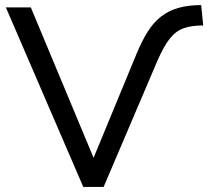

<svg xmlns="http://www.w3.org/2000/svg" viewBox="-20 -734 818 754"><path d="M307 0 3 -705H101L348 -113H347L516 -522Q537 -573 560 -609.5Q583 -646 612.5 -669Q642 -692 680.5 -703Q719 -714 770 -714L778 -634Q732 -634 701 -623Q670 -612 646.5 -582Q623 -552 598 -495L387 0Z"/></svg>

Font: Nunito Sans 7pt
Style: Regular
Weight: 400
Designer: Vernon Adams
Foundry: Vernon Adams
Version: Version 3.101;gftools[0.9.27]